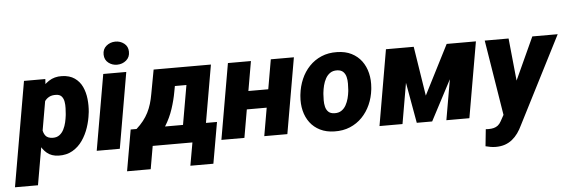

<svg xmlns="http://www.w3.org/2000/svg" viewBox="-96 -933 3964 1335"><g transform="rotate(-5 1886.0 -265.0)"><path d="M228.5 -418 120.6 203.1H-40L86.9 -528.3H235.8ZM516.6 -273.4 515.1 -263.2Q509.8 -215.3 493.4 -166.5Q477.1 -117.7 449 -77.1Q420.9 -36.6 379.4 -12.5Q337.9 11.7 281.7 10.3Q232.4 8.8 201.2 -17.3Q169.9 -43.5 152.6 -83.7Q135.3 -124 128.7 -169.2Q122.1 -214.4 123 -253.4L124.5 -267.6Q131.8 -310.5 148.9 -358.4Q166 -406.2 193.8 -447.5Q221.7 -488.8 260.7 -514.4Q299.8 -540 351.6 -538.6Q405.8 -537.1 440.4 -512.9Q475.1 -488.8 493.2 -450Q511.2 -411.1 516.1 -364.7Q521 -318.4 516.6 -273.4ZM355 -263.7 356 -273.9Q357.4 -291.5 358.4 -314.5Q359.4 -337.4 355.7 -359.4Q352.1 -381.3 339.6 -396.2Q327.1 -411.1 301.8 -412.1Q272 -413.6 252 -402.8Q231.9 -392.1 219.5 -373Q207 -354 200.2 -330.3Q193.4 -306.6 190.4 -281.7L186 -241.7Q182.6 -213.9 184.6 -185.3Q186.5 -156.7 201.4 -137.2Q216.3 -117.7 252 -116.7Q280.3 -116.2 299.1 -130.4Q317.9 -144.5 329.3 -167.5Q340.8 -190.4 346.7 -216.1Q352.5 -241.7 355 -263.7Z M800.8 -528.3 709.5 0H548.3L640.1 -528.3ZM654.3 -661.6Q653.3 -699.7 679.9 -722.2Q706.5 -744.6 742.7 -745.1Q777.3 -745.6 804.2 -724.9Q831.1 -704.1 831.5 -667.5Q832.5 -629.4 805.9 -606.9Q779.3 -584.5 743.2 -584Q708.5 -583.5 681.9 -604.2Q655.3 -625 654.3 -661.6Z M991.7 -528.3H1152.8L1121.6 -362.3Q1111.8 -306.2 1091.6 -244.6Q1071.3 -183.1 1037.4 -128.9Q1003.4 -74.7 953.6 -39.3Q903.8 -3.9 835.9 0H814.9L825.7 -125L836.9 -126.5Q865.2 -151.9 885.7 -178Q906.2 -204.1 920.7 -232.4Q935.1 -260.7 944.8 -292.7Q954.6 -324.7 960.9 -361.8ZM1036.1 -528.3H1391.6L1299.8 0H1139.6L1209.5 -401.4H1014.2ZM796.4 -127H1398.9L1348.6 160.2H1188L1216.3 0H939L911.1 160.2H746.1Z M1833 -322.3 1810.5 -195.8H1553.7L1576.2 -322.3ZM1670.9 -528.3 1579.1 0H1418.5L1510.3 -528.3ZM1970.7 -528.3 1878.9 0H1717.8L1809.6 -528.3Z M1992.2 -255.9 1993.2 -266.1Q1999.5 -323.2 2021 -373Q2042.5 -422.9 2078.4 -460.4Q2114.3 -498 2163.1 -518.8Q2211.9 -539.6 2272.5 -538.1Q2330.6 -537.1 2373 -515.6Q2415.5 -494.1 2442.9 -457.3Q2470.2 -420.4 2481.7 -372.3Q2493.2 -324.2 2488.3 -270L2487.3 -259.3Q2481 -202.6 2459 -153.3Q2437 -104 2401.1 -66.9Q2365.2 -29.8 2316.4 -9.3Q2267.6 11.2 2207.5 9.8Q2150.4 8.8 2107.7 -12.5Q2064.9 -33.7 2037.6 -70.1Q2010.3 -106.4 1998.8 -154.1Q1987.3 -201.7 1992.2 -255.9ZM2153.8 -266.1 2152.8 -255.9Q2151.4 -235.8 2151.1 -212.2Q2150.9 -188.5 2156.2 -166.7Q2161.6 -145 2176 -131.1Q2190.4 -117.2 2217.8 -116.2Q2247.1 -115.2 2266.8 -128.4Q2286.6 -141.6 2298.8 -163.6Q2311 -185.5 2317.6 -210.9Q2324.2 -236.3 2326.7 -259.8L2327.6 -270Q2329.1 -289.6 2329.3 -313.7Q2329.6 -337.9 2324.2 -359.9Q2318.8 -381.8 2304.2 -396.2Q2289.6 -410.6 2262.2 -411.6Q2232.9 -412.6 2213.1 -398.9Q2193.4 -385.3 2181.2 -363Q2168.9 -340.8 2162.6 -315.2Q2156.2 -289.6 2153.8 -266.1Z M2861.3 -183.1 3037.1 -528.3H3167.5L2889.6 0H2782.2L2688 -528.3H2807.1ZM2773.9 -528.3 2682.6 0H2522L2613.3 -528.3ZM2988.8 0 3080.6 -528.3H3241.2L3149.4 0Z M3424.8 -69.8 3634.8 -528.3H3812L3502.4 79.1Q3488.3 109.4 3470.5 134.3Q3452.6 159.2 3430.2 177.2Q3407.7 195.3 3379.4 205.1Q3351.1 214.8 3315.4 214.8Q3296.9 214.8 3279.3 211.7Q3261.7 208.5 3244.1 204.1L3256.3 85.9Q3261.2 86.4 3266.1 86.7Q3271 86.9 3275.4 86.9Q3295.9 86.9 3312.3 82.8Q3328.6 78.6 3341.6 68.4Q3354.5 58.1 3364.3 40ZM3469.2 -528.3 3507.3 -150.4 3495.1 15.6H3390.6L3302.7 -528.3Z"/></g></svg>

Font: Roboto Black
Style: Italic
Weight: 900
Italic angle: -12°
Designer: Christian Robertson
Foundry: Google
Version: Version 3.0; 2020